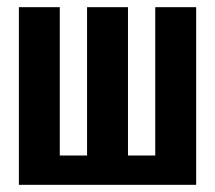

<svg xmlns="http://www.w3.org/2000/svg" viewBox="-20 -515 600 535"><path d="M32.6 0V-495H146.6V-81.7H222.6V-495H336.6V-81.7H412.6V-495H526.6V0Z"/></svg>

Font: Alumni Sans SC Thin
Style: Regular
Weight: 100
Designer: Robert E. Leuschke
Foundry: Robert E. Leuschke
Version: Version 1.018